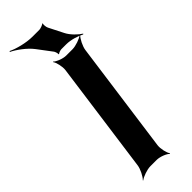

<svg xmlns="http://www.w3.org/2000/svg" viewBox="-315 -950 991 991"><g transform="rotate(-45 181.0 -454.0)"><path d="M226 -50 310 -661C313 -685 332 -722 346 -735L344 -737C329 -725 290 -711 266 -711H220C196 -711 161 -725 150 -737L148 -735C158 -722 167 -685 164 -661L80 -50C77 -26 58 11 44 24L45 26C60 14 99 0 123 0H169C193 0 228 14 239 26L242 24C232 11 223 -26 226 -50ZM295 -801 255 -880C251 -887 248 -908 252 -914L249 -915C244 -910 224 -903 216 -903H166C119 -903 60 -919 30 -934L27 -930C57 -916 106 -881 132 -846L190 -769C193 -764 199 -749 196 -744L200 -743C203 -747 219 -752 225 -752H261C295 -752 338 -738 359 -726L362 -729C341 -742 309 -772 295 -801Z"/></g></svg>

Font: Asimov
Style: EdgeIt
Weight: 500
Designer: Google
Version: Version 2.000980: 2014